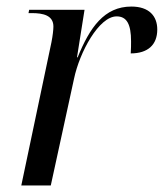

<svg xmlns="http://www.w3.org/2000/svg" viewBox="-20 -566 500 586"><path d="M137 -437 45 0H135L206 -326C223 -407 282 -516 336 -516C367 -516 380 -492 380 -440C380 -429 380 -418 379 -403C431 -403 460 -429 460 -476C460 -517 435 -546 381 -546C298 -546 254 -482 217 -391H215L238 -536H69L67 -526H77C112 -526 143 -519 143 -485C143 -476 141 -457 137 -437Z"/></svg>

Font: Noto Serif Display SemiCondensed
Style: Italic
Weight: 400
Width: 4
Italic angle: -12°
Designer: Monotype Design Team
Foundry: Monotype Imaging Inc.
Version: Version 2.009